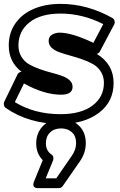

<svg xmlns="http://www.w3.org/2000/svg" viewBox="-44 -602 616 987"><path d="M-22 -79.1 45.9 -219.2Q51.3 -231 66.9 -232.9Q1 -283.2 1 -368.2Q1 -433.1 35.4 -482.2Q69.8 -531.2 129.9 -556.6Q189.9 -582 267.1 -582Q404.8 -582 533.2 -509.8Q542 -504.9 544.7 -495.1Q547.4 -485.4 543 -476.1L469.2 -336.9Q463.9 -327.1 453.1 -325.2Q540 -272 540 -175.8Q540 -78.6 464.1 -21.7Q388.2 35.2 267.1 35.2Q105 35.2 -14.2 -46.9Q-21.5 -51.8 -23.7 -61.3Q-25.9 -70.8 -22 -79.1ZM32.2 -77.1Q133.3 -15.1 267.1 -15.1Q372.6 -15.1 431.4 -59.3Q490.2 -103.5 490.2 -175.8Q490.2 -209 474.6 -233.6Q459 -258.3 433.8 -272.5Q408.7 -286.6 378.4 -297.1Q348.1 -307.6 317.9 -315.9Q287.6 -324.2 262.5 -333Q237.3 -341.8 221.7 -356.4Q206.1 -371.1 206.1 -391.1Q206.1 -414.1 223.9 -424.1Q241.7 -434.1 262.2 -434.1Q326.2 -434.1 436 -381.8L486.8 -478Q380.4 -532.2 267.1 -532.2Q165 -532.2 107.9 -487.3Q50.8 -442.4 50.8 -368.2Q50.8 -335 66.2 -310.1Q81.5 -285.2 106 -271.2Q130.4 -257.3 160.2 -246.8Q189.9 -236.3 219.7 -228.5Q249.5 -220.7 273.9 -212.2Q298.3 -203.6 313.7 -189.5Q329.1 -175.3 329.1 -155.8Q329.1 -115.2 270 -115.2Q183.1 -115.2 79.1 -172.9ZM130.9 331.1 175.8 221.2Q142.1 187.5 142.1 134.8Q142.1 80.1 178.5 43.9Q214.8 7.8 270 7.8Q321.8 7.8 359.4 41.7Q397 75.7 397 133.8Q397 184.1 366.2 228L278.8 354Q271 365.2 257.8 365.2H153.8Q152.8 365.2 151.6 365.2Q150.4 365.2 146.7 365Q143.1 364.7 139.9 363.8Q136.7 362.8 133.5 360.4Q130.4 357.9 128.7 354.5Q127 351.1 127.4 345Q127.9 338.9 130.9 331.1ZM190.9 314.9H245.1L324.2 200.2Q347.2 168 347.2 133.8Q347.2 97.2 325.4 77.6Q303.7 58.1 270 58.1Q234.9 58.1 213.4 78.9Q191.9 99.6 191.9 134.8Q191.9 172.4 220.2 191.9Q227.5 196.3 229.7 205.1Q231.9 213.9 229 222.2Z"/></svg>

Font: Trueno Black Outline
Style: Regular
Weight: 900
Width: 6
Designer: Julieta Ulanovsky
Foundry: Julieta Ulanovsky
Version: Version 3.001b | FøM Fix